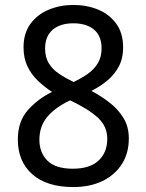

<svg xmlns="http://www.w3.org/2000/svg" viewBox="-20 -745 591 775"><path d="M276 10Q169 10 110.5 -41.5Q52 -93 52 -182Q52 -255 92.5 -300.5Q133 -346 190 -374Q158 -395 132 -420Q106 -445 90.5 -478Q75 -511 75 -554Q75 -611 103 -649Q131 -687 177 -706Q223 -725 276 -725Q331 -725 376.5 -706Q422 -687 449.5 -649Q477 -611 477 -553Q477 -510 460 -477.5Q443 -445 414.5 -421Q386 -397 349 -378Q387 -358 421.5 -331.5Q456 -305 478 -269.5Q500 -234 500 -186Q500 -126 471.5 -82Q443 -38 393 -14Q343 10 276 10ZM274 -64Q343 -64 378 -97Q413 -130 413 -185Q413 -235 375 -270Q337 -305 263 -340Q202 -311 170.5 -273Q139 -235 139 -181Q139 -129 171.5 -96.5Q204 -64 274 -64ZM277 -414Q309 -429 334.5 -447Q360 -465 375 -490Q390 -515 390 -550Q390 -600 359.5 -625.5Q329 -651 275 -651Q241 -651 215.5 -639.5Q190 -628 176 -605.5Q162 -583 162 -550Q162 -514 177 -489.5Q192 -465 218 -447.5Q244 -430 277 -414Z"/></svg>

Font: ukannada85
Style: Book
Weight: 400
Designer: Jelle Bosma - Monotype Design Team
Foundry: Monotype Imaging Inc.
Version: Version 2.003